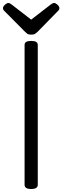

<svg xmlns="http://www.w3.org/2000/svg" viewBox="-27 -1247 416 1281"><path d="M181 14Q159 14 148 7Q137 0 137 -14V-947Q137 -961 148 -967.5Q159 -974 181 -974Q203 -974 214 -967.5Q225 -961 225 -947V-14Q225 0 214 7Q203 14 181 14ZM334 -1227Q344 -1227 356.5 -1215.5Q369 -1204 369 -1193Q369 -1191 368.5 -1187Q368 -1183 363 -1177L225 -1036Q218 -1030 209.5 -1023Q201 -1016 181 -1016Q162 -1016 153.5 -1023Q145 -1030 139 -1036L-1 -1177Q-6 -1183 -6.5 -1187Q-7 -1191 -7 -1193Q-7 -1204 6 -1215.5Q19 -1227 28 -1227Q35 -1227 40.5 -1223.5Q46 -1220 53 -1215L181 -1116L309 -1215Q317 -1220 322 -1223.5Q327 -1227 334 -1227Z"/></svg>

Font: Playwrite IT Trad
Style: Regular
Weight: 400
Designer: Veronika Burian, José Scaglione
Foundry: TypeTogether
Version: Version 1.002